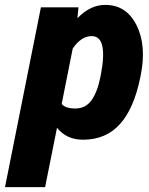

<svg xmlns="http://www.w3.org/2000/svg" viewBox="-59 -558 607 781"><path d="M191.9 -135.3Q206.5 -116.7 247.6 -116.7Q288.6 -116.7 312.5 -149.2Q336.4 -181.6 349.1 -243.2L351.1 -253.4Q381.3 -411.1 314 -411.1Q271 -411.1 236.8 -360.4ZM369.1 -538.1Q454.6 -538.1 496.1 -456.1Q537.6 -374 513.7 -253.4L511.7 -243.2Q485.8 -116.2 428.7 -53Q371.6 10.3 278.8 10.3Q210.9 10.3 172.9 -38.6L124.5 203.1H-38.6L107.4 -528.3H260.3L255.9 -483.9Q308.1 -538.1 369.1 -538.1Z"/></svg>

Font: Roboto-BlackItalic
Style: Italic
Weight: 900
Italic angle: -12°
Designer: Google
Version: Version 1.100141; 2013